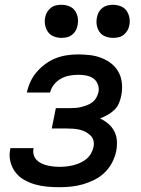

<svg xmlns="http://www.w3.org/2000/svg" viewBox="-20 -769 590 801"><path d="M228 12Q201 12 175 9.5Q149 7 125 0Q101 -7 79.5 -19.5Q58 -32 43.5 -51.5Q29 -71 23 -96Q17 -121 23 -148V-151H120V-150Q117 -136 120.5 -123.5Q124 -111 132.5 -102Q141 -93 152.5 -87.5Q164 -82 176.5 -79Q189 -76 202 -74.5Q215 -73 228 -73Q242 -73 256.5 -74.5Q271 -76 285 -79.5Q299 -83 313 -89Q327 -95 339 -104.5Q351 -114 359 -127.5Q367 -141 370 -155Q373 -169 370 -182Q367 -195 357.5 -204Q348 -213 336.5 -219Q325 -225 312 -228Q299 -231 285 -232Q271 -233 257 -233H196L213 -318H274Q286 -318 297.5 -319Q309 -320 320.5 -323Q332 -326 344 -330.5Q356 -335 366 -343Q376 -351 382 -362Q388 -373 391 -385Q394 -402 388 -417.5Q382 -433 369 -442Q356 -451 339.5 -454Q323 -457 306 -457Q288 -457 269.5 -453.5Q251 -450 234.5 -441Q218 -432 205.5 -416.5Q193 -401 189 -383H92Q97 -406 107 -428Q117 -450 133.5 -469Q150 -488 170.5 -503Q191 -518 213.5 -526.5Q236 -535 259.5 -538.5Q283 -542 305 -542Q331 -542 356 -539Q381 -536 404 -527Q427 -518 445.5 -503Q464 -488 475 -467.5Q486 -447 488.5 -422Q491 -397 486 -371Q483 -355 476.5 -339Q470 -323 457 -310.5Q444 -298 428.5 -289.5Q413 -281 397 -275Q416 -266 431.5 -253Q447 -240 456.5 -222Q466 -204 467.5 -182.5Q469 -161 465 -139Q460 -115 448 -91.5Q436 -68 417 -49.5Q398 -31 374 -19Q350 -7 325.5 0Q301 7 276.5 9.5Q252 12 228 12ZM452 -611Q435 -611 419.5 -617Q404 -623 395 -636Q386 -649 383.5 -665.5Q381 -682 385 -699Q387 -710 393 -720Q399 -730 408.5 -737Q418 -744 429 -746.5Q440 -749 451 -749Q468 -749 483.5 -743Q499 -737 508 -724Q517 -711 520 -694.5Q523 -678 519 -661Q517 -650 510.5 -640Q504 -630 495 -623Q486 -616 474.5 -613.5Q463 -611 452 -611ZM237 -611Q220 -611 204.5 -617Q189 -623 180 -636Q171 -649 168 -665.5Q165 -682 169 -699Q171 -710 177.5 -720Q184 -730 193 -737Q202 -744 213.5 -746.5Q225 -749 236 -749Q253 -749 268.5 -743Q284 -737 293 -724Q302 -711 304.5 -694.5Q307 -678 303 -661Q301 -650 295 -640Q289 -630 279.5 -623Q270 -616 259 -613.5Q248 -611 237 -611Z"/></svg>

Font: Lode Dark
Style: Bold Italic
Weight: 700
Italic angle: -11°
Monospace: yes
Designer: Belleve Invis
Foundry: Belleve Invis
Version: Version 29.2.0; ttfautohint (v1.8.3)